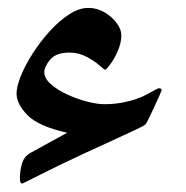

<svg xmlns="http://www.w3.org/2000/svg" viewBox="-20 -335 462 476"><path d="M380.9 -111.3Q380.9 -110.4 375.2 -97.9Q369.6 -85.4 362.1 -69.1Q354.5 -52.7 348.4 -40.3Q342.3 -27.8 340.8 -26.9Q339.8 -24.4 315.9 -13.2Q292 -2 256.8 14.2Q221.7 30.3 186.5 46.4Q121.6 76.7 79.1 98.4Q36.6 120.1 34.7 120.1Q29.3 120.1 29.3 106Q29.3 89.4 34.4 71Q39.6 52.7 55.7 43.9L146.5 -5.9Q74.7 -22 47.9 -49.8Q21 -77.6 21 -103Q21 -120.1 31.7 -146.7Q42.5 -173.3 61 -202.4Q79.6 -231.4 102.8 -257.1Q126 -282.7 150.9 -299.1Q175.8 -315.4 199.2 -315.4Q220.7 -315.4 239.3 -304.4Q257.8 -293.5 269.3 -277.8Q280.8 -262.2 280.8 -247.6Q280.8 -228.5 272 -208.5Q263.2 -188.5 253.2 -175.3Q243.2 -162.1 240.2 -162.1Q238.8 -162.1 226.6 -172.9Q214.4 -183.6 194.8 -194.1Q175.3 -204.6 151.9 -204.6Q118.7 -204.6 104.2 -187Q89.8 -169.4 89.8 -156.7Q89.8 -140.6 106.2 -126.2Q122.6 -111.8 147 -100.6Q171.4 -89.4 196.3 -83Q221.2 -76.7 238.3 -76.7Q264.2 -76.7 285.6 -81.1Q320.8 -87.9 346.2 -102.1Q371.6 -116.2 373.5 -116.2Q380.9 -116.2 380.9 -111.3Z"/></svg>

Font: Scheherazade New SemiBold
Style: Regular
Weight: 600
Designer: SIL International
Foundry: SIL International
Version: Version 4.000